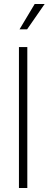

<svg xmlns="http://www.w3.org/2000/svg" viewBox="-20 -943 244 963"><path d="M75 0V-707H117V0ZM78 -796 154 -923H204L116 -796Z"/></svg>

Font: Onest Thin
Style: Regular
Weight: 250
Designer: Dmitri Voloshin, Andrey Kudryavtsev
Foundry: Dmitri Voloshin, Andrey Kudryavtsev
Version: Version 1.000;gftools[0.9.33]